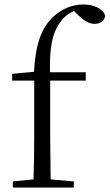

<svg xmlns="http://www.w3.org/2000/svg" viewBox="-20 -833 487 853"><path d="M128 0H308V-27L205 -36L203 -227V-475H361V-512H202C200 -628 213 -682 243 -728C259 -753 282 -773 309 -784L328 -765C356 -739 376 -727 401 -727C428 -727 446 -743 447 -764C437 -795 397 -813 350 -813C304 -813 257 -796 217 -759C164 -709 138 -638 131 -514L34 -505V-475H132V-227C132 -164 131 -99 129 -36L37 -27V0Z"/></svg>

Font: Noto Serif KR Light
Style: Regular
Weight: 300
Designer: Ryoko NISHIZUKA 西塚涼子 (kana & ideographs); Frank Grießhammer (Latin, Greek & Cyrillic); Wenlong ZHANG 张文龙 (bopomofo); San
Foundry: Adobe
Version: Version 2.001;hotconv 1.1.0;makeotfexe 2.6.0